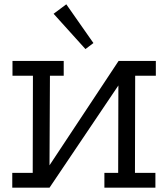

<svg xmlns="http://www.w3.org/2000/svg" viewBox="-20 -872 781 892"><path d="M38 -589H276V-520H212L210 -104L531 -589H704V-520H608L607 -69H702V0H465V-69H529L530 -475L210 0H37V-69H132L133 -520H38ZM377 -644 229 -808 288 -852 414 -672Z"/></svg>

Font: Podkova
Style: Regular
Weight: 400
Designer: Ilya Yudin
Foundry: Cyreal (www.cyreal.org)
Version: Version 2.103